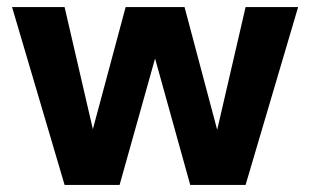

<svg xmlns="http://www.w3.org/2000/svg" viewBox="-20 -521 874 541"><path d="M162 0 14 -501H162L256 -95H225L334 -501H500L608 -95H578L672 -501H820L672 0H516L400 -417H434L317 0Z"/></svg>

Font: DM Sans 17pt Black
Style: Regular
Weight: 900
Version: Version 4.004;gftools[0.9.30]